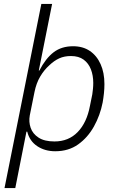

<svg xmlns="http://www.w3.org/2000/svg" viewBox="-20 -760 607 980"><path d="M3 200 191 -740H246L178 -400H181Q213 -462 253.5 -493Q294 -524 353 -524Q403 -524 438.5 -500Q474 -476 493.5 -432.5Q513 -389 513 -331Q513 -307 510.5 -283.5Q508 -260 504 -237Q491 -171 459.5 -114.5Q428 -58 379 -23Q330 12 262 12Q209 12 170 -14Q131 -40 119 -88H115L58 200ZM258 -38Q330 -38 376.5 -86Q423 -134 439 -219L451 -278Q453 -292 454.5 -306.5Q456 -321 456 -337Q456 -375 444 -406Q432 -437 407 -455.5Q382 -474 342 -474Q308 -474 282 -462Q256 -450 232 -427Q205 -403 185 -369Q165 -335 156 -290L132 -171Q126 -138 136.5 -107.5Q147 -77 177 -57.5Q207 -38 258 -38Z"/></svg>

Font: IBM Plex Sans Light
Style: Italic
Weight: 300
Italic angle: -11.31°
Designer: Mike Abbink, Paul van der Laan, Pieter van Rosmalen
Foundry: Bold Monday
Version: Version 3.201